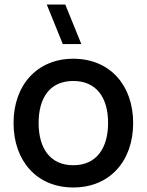

<svg xmlns="http://www.w3.org/2000/svg" viewBox="-20 -815 650 850"><path d="M340 -620 269 -795H187L258 -620ZM304.5 15C465.5 15 569.5 -101.5 569.5 -270.5C569.5 -437.5 466.5 -555 304.5 -555C145.5 -555 40 -439.5 40 -270.5C40 -103 142.5 15 304.5 15ZM304.5 -83.5C203.5 -83.5 151 -156.5 151 -270.5C151 -380.5 199.5 -456.5 304.5 -456.5C406.5 -456.5 458.5 -383.5 458.5 -270.5C458.5 -160 407.5 -83.5 304.5 -83.5Z"/></svg>

Font: Manrope SemiBold
Style: Regular
Weight: 600
Designer: Mikhail Sharanda
Foundry: Mikhail Sharanda
Version: Version 4.505